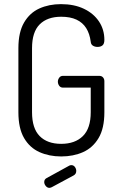

<svg xmlns="http://www.w3.org/2000/svg" viewBox="-20 -751 582 929"><path d="M276 6Q218 6 171 -15Q124 -36 96.5 -83Q69 -130 69 -208V-518Q69 -595 96.5 -642Q124 -689 170.5 -710Q217 -731 275 -731Q339 -731 386 -708.5Q433 -686 459 -647Q485 -608 485 -558Q485 -539 476 -531.5Q467 -524 452 -524Q439 -524 429.5 -530Q420 -536 419 -549Q414 -588 397 -615Q380 -642 350 -656Q320 -670 276 -670Q209 -670 172 -633Q135 -596 135 -518V-208Q135 -130 172 -92.5Q209 -55 276 -55Q343 -55 381 -92.5Q419 -130 419 -208V-327H285Q273 -327 266.5 -336Q260 -345 260 -356Q260 -366 266.5 -375Q273 -384 285 -384H460Q472 -384 478.5 -376.5Q485 -369 485 -358V-208Q485 -130 457 -83Q429 -36 382 -15Q335 6 276 6ZM219 158Q209 158 201.5 149Q194 140 194 130Q194 117 205 111L316 50Q321 48 325 48Q336 48 342.5 57Q349 66 349 76Q349 91 336 98L230 155Q227 156 224.5 157Q222 158 219 158Z"/></svg>

Font: Dosis
Style: Regular
Weight: 400
Designer: EdgarTolentino, PabloImpallari, IginoMarini
Foundry: EdgarTolentino, PabloImpallari, IginoMarini
Version: Version 3.001; ttfautohint (v1.8.2)